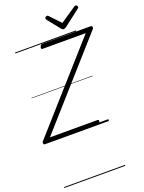

<svg xmlns="http://www.w3.org/2000/svg" viewBox="-349 -1385 1504 2012"><g transform="rotate(-20 403.0 -378.5)"><path d="M-35 0Q-42 0 -46 -6Q-50 -12 -50 -20.5Q-50 -29 -44 -36L766 -948H285Q275 -948 272 -954Q269 -960 273 -973Q277 -986 283.5 -992Q290 -998 299 -998H841Q852 -998 855.5 -985Q859 -972 849 -961L40 -50H570Q581 -50 583 -44Q585 -38 582 -25Q579 -12 572.5 -6Q566 0 556 0ZM762 -1257Q771 -1257 778 -1250Q785 -1243 785 -1236Q785 -1230 783 -1226Q781 -1222 776 -1218L595 -1079Q585 -1073 578 -1069.5Q571 -1066 563 -1066Q556 -1066 550.5 -1070Q545 -1074 539 -1081L427 -1221Q424 -1226 422.5 -1230Q421 -1234 421 -1237Q421 -1246 430 -1251.5Q439 -1257 446 -1257Q453 -1257 456.5 -1254.5Q460 -1252 464 -1247L573 -1132L741 -1246Q749 -1252 753 -1254.5Q757 -1257 762 -1257ZM0 490H680V500H0ZM0 -20H680V0H0ZM0 -505H680V-500H0ZM0 -1010H680V-1000H0Z"/></g></svg>

Font: Playwrite MX Guides
Style: Regular
Weight: 400
Designer: Veronika Burian, José Scaglione
Foundry: TypeTogether
Version: Version 1.003